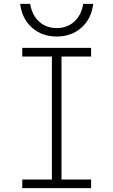

<svg xmlns="http://www.w3.org/2000/svg" viewBox="-20 -979 590 999"><path d="M96 0V-45H250V-685H96V-730H454V-685H300V-45H454V0ZM275 -789Q198 -789 146 -835.5Q94 -882 85 -959H137Q146 -901 183 -867Q220 -833 275 -833Q330 -833 367 -867Q404 -901 413 -959H465Q456 -882 404 -835.5Q352 -789 275 -789Z"/></svg>

Font: M PLUS Code Latin SemiExpanded Light
Style: Regular
Weight: 300
Width: 6
Designer: Coji Morishita
Foundry: UNDERFOREST DESIGN
Version: Version 1.002; ttfautohint (v1.8.3)